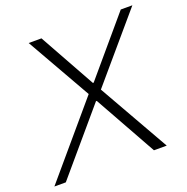

<svg xmlns="http://www.w3.org/2000/svg" viewBox="-130 -801 893 917"><g transform="rotate(-20 316.0 -343.0)"><path d="M335 -402H339L580 -686H639L360 -359L564 0H499L323 -315H319L51 0H-7L298 -359L112 -686H177Z"/></g></svg>

Font: Chivo Thin Italic
Style: Regular
Weight: 100
Italic angle: -8.05°
Designer: Hector Gatti
Foundry: Omnibus-Type
Version: Version 1.007